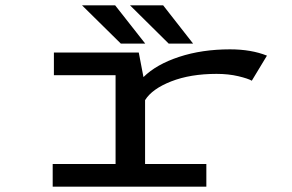

<svg xmlns="http://www.w3.org/2000/svg" viewBox="-20 -696 1090 716"><path d="M700 -533.5H609L465 -676H588.5ZM521.5 -533.5H430.5L286 -676H409.5ZM521 -84.5H749.5V0H176.5V-84.5H411V-415.5H181V-500H497.5L515 -408.5Q563 -456 648.2 -484Q733.5 -512 837.5 -512Q917 -512 975.5 -488.5L919 -395Q905.5 -403 868.8 -411.8Q832 -420.5 787.5 -420.5Q690 -420.5 618.5 -392.5Q547 -364.5 521 -322.5Z"/></svg>

Font: League Mono Extended
Style: Regular
Weight: 400
Width: 9
Designer: Tyler Finck
Foundry: The League of Moveable Type / Tyler Finck
Version: Version 2.210